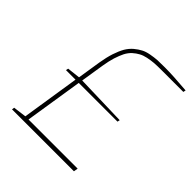

<svg xmlns="http://www.w3.org/2000/svg" viewBox="-195 -876 1020 1020"><g transform="rotate(45 315.5 -366.0)"><path d="M515.1 0H49.8L51.8 -14.2L126 -23.9L176.8 -350.1H105L107.9 -363.8L181.2 -372.1L202.1 -504.9Q209.5 -549.8 220.7 -584.5Q232.4 -619.6 246.1 -643.6Q260.3 -667.5 279.8 -684.1Q299.8 -700.7 317.9 -710Q335.9 -719.7 362.8 -724.6Q389.6 -729.5 411.6 -731Q433.6 -731.9 465.8 -731.9Q528.8 -731.9 630.9 -723.1L627.9 -709H463.9Q432.6 -709 409.7 -707.5Q387.2 -705.6 363.3 -700.7Q339.8 -695.8 323.2 -686.5Q306.6 -677.7 289.6 -662.6Q273.4 -647.5 262.2 -626Q251.5 -604.5 241.7 -574.2Q232.4 -543.9 226.1 -504.9L205.1 -372.1L495.1 -363.8L492.2 -350.1H201.2L149.9 -23.9H519Z"/></g></svg>

Font: Squarion Thin
Style: Italic
Weight: 100
Designer: Natanael Gama
Version: Version 1.00;September 12, 2019;FontCreator 11.5.0.2425 64-b